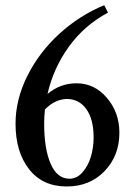

<svg xmlns="http://www.w3.org/2000/svg" viewBox="-20 -692 509 724"><path d="M231.4 11.2Q140.6 11.2 89.6 -54Q38.6 -119.1 38.6 -225.6Q38.6 -316.4 83 -405.5Q127.4 -494.6 203.4 -564.2Q279.3 -633.8 373 -672.4L387.2 -644.5Q297.4 -596.2 239.3 -515.4Q181.2 -434.6 159.2 -337.9Q207 -377.9 268.6 -377.9Q336.4 -377.9 383.3 -322.8Q430.2 -267.6 430.2 -191.4Q430.2 -105 374.5 -46.9Q318.8 11.2 231.4 11.2ZM146.5 -225.6Q146.5 -131.3 170.9 -74.7Q195.3 -18.1 242.2 -18.1Q270 -18.1 291.5 -42.7Q313 -67.4 323 -102.1Q333 -136.7 333 -173.3Q333 -242.7 305.4 -280.8Q277.8 -318.8 231.9 -318.8Q187.5 -317.9 149.4 -279.3Q146.5 -252 146.5 -225.6Z"/></svg>

Font: Elstob Medium
Style: Regular
Weight: 500
Designer: Peter S. Baker
Version: Version 1.015